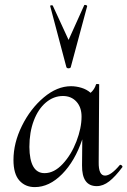

<svg xmlns="http://www.w3.org/2000/svg" viewBox="-20 -751 520 784"><path d="M472 -78Q475 -78 478 -74.5Q481 -71 480 -69Q451 -30 426 -10.5Q401 9 375 9Q314 9 315 -76L316 -182Q286 -93 233.5 -40Q181 13 122 13Q83 13 59 -14Q35 -41 35 -98Q35 -167 69.5 -237Q104 -307 158.5 -353Q213 -399 270 -399Q291 -399 312.5 -392.5Q334 -386 350 -372Q366 -386 372 -406Q372 -408 377 -408Q387 -408 385 -405L383 -89Q382 -34 409 -34Q433 -34 469 -77Q470 -78 472 -78ZM237 -359Q199 -359 167.5 -332.5Q136 -306 118 -258.5Q100 -211 100 -151Q101 -44 162 -44Q201 -44 236 -81.5Q271 -119 292 -173.5Q313 -228 313 -275Q313 -313 292 -336Q271 -359 237 -359ZM185 -726Q184 -729 189.5 -729.5Q195 -730 196 -727L260 -588L324 -730Q325 -731 327 -731Q330 -731 333 -729.5Q336 -728 336 -726L269 -477Q269 -475 266 -473.5Q263 -472 260 -472Q253 -472 251 -477Z"/></svg>

Font: Cormorant Upright Medium
Style: Regular
Weight: 500
Designer: Christian Thalmann (Catharsis Fonts)
Foundry: Catharsis Fonts
Version: Version 3.302